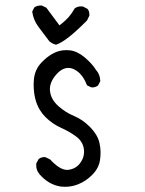

<svg xmlns="http://www.w3.org/2000/svg" viewBox="-20 -702 540 716"><path d="M313 -643.1Q313.5 -645 313.5 -646Q313.5 -647 313.2 -648.4Q313 -649.9 313 -651.9Q313 -653.8 312.5 -655.8Q312 -657.7 311.5 -659.4Q311 -661.1 310.1 -663.1Q308.6 -666 306.2 -668.9L289.6 -677.7Q285.6 -678.2 281.2 -678.2Q268.6 -678.2 258.3 -670.4Q240.2 -636.7 208 -612.3L201.7 -607.4L152.8 -673.3L136.2 -681.2Q134.3 -681.6 132.8 -681.6Q118.7 -681.6 107.9 -674.3L100.1 -658.7Q104.5 -627.4 123 -602.5L164.1 -547.9Q175.3 -538.6 189 -535.2Q228 -547.9 304.7 -626ZM115.2 -92.3Q115.2 -88.4 115.2 -83Q115.2 -77.6 117.2 -70.8Q120.1 -61 127.4 -52.2Q160.6 -13.7 206.1 -6.3Q214.4 -5.4 222.2 -5.4Q248 -5.4 271 -14.6Q300.8 -26.4 324.7 -50.8Q348.6 -75.2 353 -105.5Q355 -119.1 355 -134.8Q355 -150.4 351.1 -168Q344.7 -199.2 314.5 -229.5Q287.6 -256.3 257.8 -268.6Q224.1 -282.7 197.8 -306.2Q169.9 -331.1 166.5 -362.3Q166 -365.7 166 -369.1Q166 -397.9 191.4 -425.8Q211.9 -448.7 234.9 -448.7Q251 -448.7 267.1 -437Q290 -420.9 304.7 -383.8L319.8 -376.5Q321.8 -376 325.7 -376Q329.6 -376 335.2 -377.7Q340.8 -379.4 345.7 -383.3L354 -399.4Q353.5 -424.3 337.9 -441.4Q323.7 -464.4 296.4 -487.5Q269 -510.7 241.7 -514.2Q234.4 -515.1 227.1 -515.1Q200.2 -515.1 176.8 -502Q156.2 -491.2 134.8 -468.8Q107.9 -440.9 106 -399.9Q105.5 -393.6 105.5 -387.2Q105.5 -330.1 128.4 -292.5Q136.7 -278.3 149.4 -265.6Q174.8 -240.2 206.8 -225.8Q238.8 -211.4 262.2 -194.3Q293.5 -171.9 293.5 -135.7Q293.5 -115.2 281.2 -97.2Q265.6 -73.2 236.3 -68.8Q233.4 -68.4 230.5 -68.4Q202.6 -68.4 167 -107.4L149.9 -115.7Q147.9 -116.2 144 -116.2Q140.1 -116.2 134.5 -114.5Q128.9 -112.8 124 -108.9Z"/></svg>

Font: NaikaiFont
Style: Light
Weight: 300
Version: Version 1.89